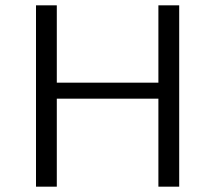

<svg xmlns="http://www.w3.org/2000/svg" viewBox="-20 -700 806 720"><path d="M652 -680V0H574V-330H193V0H115V-680H193V-390H574V-680Z"/></svg>

Font: Martel Sans Light
Style: Regular
Weight: 300
Designer: Dan Reynolds and Mathieu Réguer
Foundry: Dan Reynolds and Mathieu Réguer
Version: Version 1.002; ttfautohint (v1.1) -l 5 -r 5 -G 72 -x 0 -D la